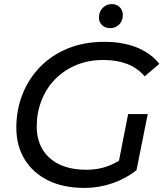

<svg xmlns="http://www.w3.org/2000/svg" viewBox="-20 -913 812 941"><path d="M394 8Q290 8 215.5 -29Q141 -66 100.5 -132.5Q60 -199 60 -287Q60 -374 90 -450.5Q120 -527 176.5 -585Q233 -643 312.5 -675.5Q392 -708 491 -708Q583 -708 651.5 -680Q720 -652 761 -600L689 -539Q654 -580 603.5 -599.5Q553 -619 487 -619Q412 -619 352 -593.5Q292 -568 249 -523.5Q206 -479 183 -419.5Q160 -360 160 -293Q160 -230 187.5 -182.5Q215 -135 269.5 -108Q324 -81 405 -81Q464 -81 514.5 -101Q565 -121 610 -159L649 -79Q598 -38 531.5 -15Q465 8 394 8ZM557 -94 608 -354H704L649 -79ZM520 -775Q496 -775 480.5 -789.5Q465 -804 465 -827Q465 -856 483.5 -874.5Q502 -893 528 -893Q551 -893 566.5 -878Q582 -863 582 -840Q582 -811 564 -793Q546 -775 520 -775Z"/></svg>

Font: MOST Montserrat Medium
Style: Italic
Weight: 500
Italic angle: -11.3°
Designer: Julieta Ulanovsky
Foundry: Julieta Ulanovsky
Version: Version 8.000;March 11, 2024;FontCreator 15.0.0.2926 64-bit